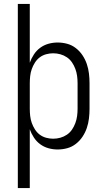

<svg xmlns="http://www.w3.org/2000/svg" viewBox="-20 -755 540 980"><path d="M71 205V-735H132V-435Q140 -457 153 -477Q166 -497 185 -511Q204 -525 227 -531.5Q250 -538 274 -538Q299 -538 323 -531.5Q347 -525 367 -509.5Q387 -494 401 -473Q415 -452 423 -428.5Q431 -405 434 -380Q437 -355 437 -330V-200Q437 -175 434 -150Q431 -125 423 -101.5Q415 -78 401 -57Q387 -36 367 -20.5Q347 -5 323 1.5Q299 8 274 8Q250 8 227 1.5Q204 -5 185 -19Q166 -33 153 -53Q140 -73 132 -95V205ZM251 -47Q270 -47 288 -52Q306 -57 321.5 -67.5Q337 -78 347.5 -93.5Q358 -109 364.5 -126.5Q371 -144 373.5 -162.5Q376 -181 376 -200V-330Q376 -349 373.5 -367.5Q371 -386 364.5 -403.5Q358 -421 347.5 -436.5Q337 -452 321.5 -462.5Q306 -473 288 -478Q270 -483 251 -483Q233 -483 215 -478Q197 -473 182.5 -462Q168 -451 158 -435Q148 -419 142 -402Q136 -385 134 -366.5Q132 -348 132 -330V-200Q132 -182 134 -163.5Q136 -145 142 -128Q148 -111 158 -95Q168 -79 182.5 -68Q197 -57 215 -52Q233 -47 251 -47Z"/></svg>

Font: Iosevka Slab Light
Style: Regular
Weight: 300
Monospace: yes
Designer: Belleve Invis
Foundry: Belleve Invis
Version: Version 11.1.0; ttfautohint (v1.8.3)